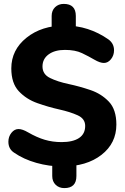

<svg xmlns="http://www.w3.org/2000/svg" viewBox="-20 -845 640 985"><path d="M300 9Q232 9 166.5 -9.5Q101 -28 52 -62Q23 -81 23 -118Q23 -144 38.5 -163.5Q54 -183 75 -183Q95 -183 124 -166Q169 -140 209.5 -128Q250 -116 296 -116Q354 -116 385.5 -137Q417 -158 417 -199Q417 -236 378.5 -253.5Q340 -271 284 -283.5Q228 -296 171.5 -316Q115 -336 76.5 -377Q38 -418 38 -494Q38 -589 116 -651.5Q194 -714 312 -714Q374 -714 430 -696Q486 -678 536 -643Q565 -622 565 -587Q565 -561 549.5 -541.5Q534 -522 513 -522Q493 -522 464 -539Q435 -556 400.5 -572.5Q366 -589 313 -589Q261 -589 229.5 -566Q198 -543 198 -504Q198 -464 236.5 -445Q275 -426 331.5 -414Q388 -402 444 -383Q500 -364 538.5 -323.5Q577 -283 577 -206Q577 -110 500.5 -50.5Q424 9 300 9ZM310 120Q283 120 265.5 103Q248 86 248 58V-18H372V58Q372 120 310 120ZM245 -687V-763Q245 -791 262.5 -808Q280 -825 307 -825Q369 -825 369 -763V-687Z"/></svg>

Font: Nunito VF Beta Light
Style: Regular
Weight: 300
Designer: Vernon Adams
Foundry: newtypography
Version: Version 3.001